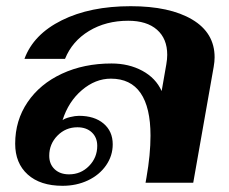

<svg xmlns="http://www.w3.org/2000/svg" viewBox="-20 -590 741 620"><path d="M29 -126Q29 -201 69 -260Q109 -319 180 -352Q251 -385 340 -385Q396 -385 439.5 -361.5Q483 -338 502 -296L517 -382Q520 -399 520 -413Q520 -465 487 -494Q454 -523 394 -523Q322 -523 267.5 -490Q213 -457 190 -400H59Q88 -479 179.5 -524.5Q271 -570 402 -570Q528 -570 600.5 -527Q673 -484 673 -405Q673 -391 670 -374L604 0H450L453 -17Q466 -91 466 -152Q466 -243 434 -289.5Q402 -336 338 -336Q288 -336 244.5 -299Q201 -262 182 -202Q190 -208 206.5 -212Q223 -216 235 -216Q285 -216 314.5 -191Q344 -166 344 -124Q344 -87 322.5 -56Q301 -25 264 -7.5Q227 10 182 10Q110 10 69.5 -26.5Q29 -63 29 -126ZM294 -119Q294 -146 276.5 -162.5Q259 -179 230 -179Q192 -179 165.5 -152Q139 -125 139 -87Q139 -60 156.5 -43.5Q174 -27 203 -27Q241 -27 267.5 -54Q294 -81 294 -119Z"/></svg>

Font: Fahkwang
Style: Bold Italic
Weight: 700
Italic angle: -10°
Designer: Suppakit Chalermlarp | Katatrad Co.,Ltd.
Foundry: Cadson Demak Co.,Ltd.
Version: Version 1.000; ttfautohint (v1.6)